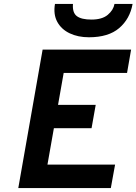

<svg xmlns="http://www.w3.org/2000/svg" viewBox="-20 -951 690 971"><path d="M72.5 0 195.5 -700H643L622.5 -582H302L273.5 -420.5H464L443 -302.5H252.5L220 -118.5H562L540.5 0ZM430 -762.5Q374.5 -762.5 332.5 -782.5Q290.5 -802.5 269.8 -840.2Q249 -878 258 -931H349Q345.5 -887 368.5 -869.5Q391.5 -852 442.5 -852Q496.5 -852 525 -876Q553.5 -900 559 -931H650.5Q637 -855.5 582.8 -809Q528.5 -762.5 430 -762.5Z"/></svg>

Font: Overpass
Style: Bold Italic
Weight: 700
Italic angle: -10°
Designer: Delve Withrington, Dave Bailey, Thomas Jockin
Foundry: Delve Fonts LLC
Version: Version 4.000; ttfautohint (v1.8.3)